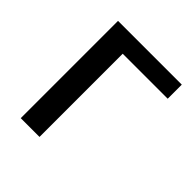

<svg xmlns="http://www.w3.org/2000/svg" viewBox="-147 -609 709 709"><g transform="rotate(45 207.5 -254.0)"><path d="M166.5 0H68.5V-508H401.5V-434.5H166.5Z"/></g></svg>

Font: Verano Sans Medium
Style: Regular
Weight: 500
Designer: Lukasz Dziedzic with Adam Twardoch and Botio Nikoltchev
Foundry: tyPoland Lukasz Dziedzic
Version: Version 3.001;December 28, 2019;FontCreator 12.0.0.2547 64-b